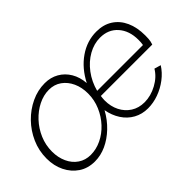

<svg xmlns="http://www.w3.org/2000/svg" viewBox="-74 -829 1138 1138"><g transform="rotate(-45 495.5 -259.5)"><path d="M217 10Q159 10 116.5 -18.5Q74 -47 50 -95.5Q26 -144 26 -205Q26 -271 52 -329.5Q78 -388 121.5 -432.5Q165 -477 220 -503Q275 -529 334 -529Q383 -529 421.5 -507Q460 -485 483.5 -445.5Q507 -406 511 -353Q553 -435 620.5 -482Q688 -529 767 -529Q826 -529 868.5 -501.5Q911 -474 933.5 -424.5Q956 -375 956 -308Q956 -274 952.5 -260Q949 -246 947 -240H516Q515 -232 514 -223Q513 -214 513 -205Q513 -155 533 -115.5Q553 -76 589 -53Q625 -30 673 -30Q726 -30 777.5 -58Q829 -86 855 -130L896 -118Q872 -80 834 -51Q796 -22 751.5 -6Q707 10 662 10Q613 10 573 -12Q533 -34 507 -74Q481 -114 472 -165Q443 -112 401.5 -72.5Q360 -33 313 -11.5Q266 10 217 10ZM227 -35Q273 -35 317 -56Q361 -77 396 -114.5Q431 -152 452 -201Q473 -250 473 -304Q473 -355 454.5 -395.5Q436 -436 402.5 -460Q369 -484 324 -484Q279 -484 235 -462Q191 -440 155.5 -402Q120 -364 99 -315Q78 -266 78 -211Q78 -162 96.5 -121.5Q115 -81 149 -58Q183 -35 227 -35ZM906 -277Q908 -287 908.5 -297.5Q909 -308 909 -318Q909 -394 867.5 -441Q826 -488 757 -488Q706 -488 658 -461Q610 -434 574 -386Q538 -338 522 -277Z"/></g></svg>

Font: Raleway Thin Light
Style: Italic
Weight: 300
Italic angle: -12°
Version: Version 4.026